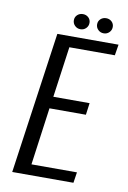

<svg xmlns="http://www.w3.org/2000/svg" viewBox="-80 -739 527 789"><g transform="rotate(10 183.5 -344.5)"><path d="M27.7 0 111.7 -591H367.1L359.7 -545.5H169.9L140.4 -333.7H291.7L285 -284.2H133L100.1 -44.6H289.9L283.1 0ZM201.6 -626.3Q187.8 -626.3 178.3 -635.7Q168.8 -645 168.8 -658.4Q168.8 -671.7 178.3 -680.6Q187.8 -689.4 201.6 -689.4Q215.3 -689.4 224.7 -680.6Q234.1 -671.7 234.1 -658.4Q234.1 -645 224.7 -635.7Q215.3 -626.3 201.6 -626.3ZM298.6 -626.3Q284.8 -626.3 275.3 -635.7Q265.8 -645 265.8 -658.4Q265.8 -671.7 275.3 -680.6Q284.8 -689.4 298.6 -689.4Q312.3 -689.4 321.7 -680.6Q331.1 -671.7 331.1 -658.4Q331.1 -645 321.7 -635.7Q312.3 -626.3 298.6 -626.3Z"/></g></svg>

Font: Alumni Sans Thin
Style: Italic
Weight: 100
Italic angle: -8°
Designer: Robert E. Leuschke
Foundry: Robert E. Leuschke
Version: Version 1.016